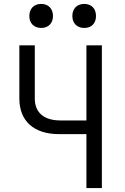

<svg xmlns="http://www.w3.org/2000/svg" viewBox="-20 -962 640 982"><path d="M411 -819C448 -819 471 -843 471 -880C471 -918 448 -942 411 -942C374 -942 350 -918 350 -880C350 -843 374 -819 411 -819ZM191 -819C227 -819 251 -843 251 -880C251 -918 227 -942 191 -942C154 -942 130 -918 130 -880C130 -843 154 -819 191 -819ZM422 0H501V-730H422V-346H289C205 -346 158 -386 158 -458V-730H79V-458C79 -343 153 -276 282 -276H422Z"/></svg>

Font: JetBrains Mono Light
Style: Regular
Weight: 336
Monospace: yes
Designer: Philipp Nurullin, Konstantin Bulenkov
Foundry: JetBrains
Version: Version 2.305